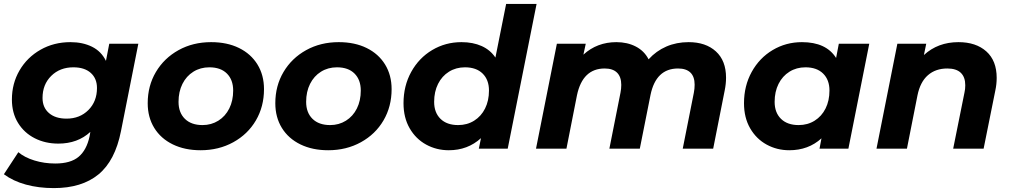

<svg xmlns="http://www.w3.org/2000/svg" viewBox="-28 -762 5184 984"><path d="M681 -538 592 -90Q562 62 476.5 132Q391 202 248 202Q170 202 104.5 184Q39 166 -8 131L66 18Q98 45 148.5 60.5Q199 76 255 76Q334 76 375 41.5Q416 7 431 -63L435 -86Q370 -26 271 -26Q204 -26 150 -53.5Q96 -81 64.5 -132Q33 -183 33 -252Q33 -334 72 -401Q111 -468 179.5 -507Q248 -546 333 -546Q396 -546 443.5 -522.5Q491 -499 515 -450L532 -538ZM469 -311Q469 -360 437 -388.5Q405 -417 348 -417Q279 -417 234.5 -373Q190 -329 190 -260Q190 -211 223 -182.5Q256 -154 313 -154Q381 -154 425 -198Q469 -242 469 -311Z M729 -233Q729 -322 771 -393Q813 -464 887 -505Q961 -546 1054 -546Q1136 -546 1197 -516Q1258 -486 1291.5 -431.5Q1325 -377 1325 -305Q1325 -216 1283.5 -145Q1242 -74 1167.5 -33Q1093 8 1000 8Q919 8 857.5 -22Q796 -52 762.5 -106.5Q729 -161 729 -233ZM1167 -298Q1167 -353 1135 -385Q1103 -417 1045 -417Q999 -417 963 -394.5Q927 -372 907 -332Q887 -292 887 -240Q887 -185 919.5 -153Q952 -121 1010 -121Q1055 -121 1091 -143.5Q1127 -166 1147 -206Q1167 -246 1167 -298Z M1383 -233Q1383 -322 1425 -393Q1467 -464 1541 -505Q1615 -546 1708 -546Q1790 -546 1851 -516Q1912 -486 1945.5 -431.5Q1979 -377 1979 -305Q1979 -216 1937.5 -145Q1896 -74 1821.5 -33Q1747 8 1654 8Q1573 8 1511.5 -22Q1450 -52 1416.5 -106.5Q1383 -161 1383 -233ZM1821 -298Q1821 -353 1789 -385Q1757 -417 1699 -417Q1653 -417 1617 -394.5Q1581 -372 1561 -332Q1541 -292 1541 -240Q1541 -185 1573.5 -153Q1606 -121 1664 -121Q1709 -121 1745 -143.5Q1781 -166 1801 -206Q1821 -246 1821 -298Z M2722 -742 2574 0H2426L2437 -54Q2369 8 2272 8Q2209 8 2156 -21Q2103 -50 2071.5 -104.5Q2040 -159 2040 -233Q2040 -322 2079.5 -393.5Q2119 -465 2187 -505.5Q2255 -546 2337 -546Q2396 -546 2440.5 -526Q2485 -506 2511 -467L2566 -742ZM2478 -298Q2478 -353 2445.5 -385Q2413 -417 2355 -417Q2309 -417 2273 -394.5Q2237 -372 2217 -332Q2197 -292 2197 -240Q2197 -185 2229.5 -153Q2262 -121 2320 -121Q2366 -121 2402 -143.5Q2438 -166 2458 -206Q2478 -246 2478 -298Z M3693 -364Q3693 -332 3686 -298L3627 0H3471L3528 -287Q3532 -307 3532 -328Q3532 -369 3510.5 -390Q3489 -411 3447 -411Q3334 -411 3306 -276L3251 0H3095L3152 -287Q3156 -307 3156 -327Q3156 -368 3134.5 -389.5Q3113 -411 3071 -411Q2958 -411 2929 -274L2875 0H2719L2826 -538H2974L2962 -482Q3032 -546 3131 -546Q3187 -546 3230.5 -523.5Q3274 -501 3296 -458Q3335 -501 3387 -523.5Q3439 -546 3501 -546Q3589 -546 3641 -498.5Q3693 -451 3693 -364Z M4427 -538 4320 0H4172L4182 -53Q4115 8 4017 8Q3954 8 3901 -21Q3848 -50 3816.5 -104.5Q3785 -159 3785 -233Q3785 -322 3824.5 -393.5Q3864 -465 3932 -505.5Q4000 -546 4082 -546Q4206 -546 4257 -465L4271 -538ZM4223 -298Q4223 -353 4190.5 -385Q4158 -417 4100 -417Q4054 -417 4018 -394.5Q3982 -372 3962 -332Q3942 -292 3942 -240Q3942 -185 3974.5 -153Q4007 -121 4065 -121Q4111 -121 4147 -143.5Q4183 -166 4203 -206Q4223 -246 4223 -298Z M5080 -363Q5080 -330 5073 -298L5013 0H4857L4915 -288Q4919 -305 4919 -325Q4919 -367 4896 -389Q4873 -411 4827 -411Q4767 -411 4727.5 -376.5Q4688 -342 4674 -273L4620 0H4464L4571 -538H4719L4707 -480Q4779 -546 4884 -546Q4974 -546 5027 -498.5Q5080 -451 5080 -363Z"/></svg>

Font: Idrija
Style: Bold Italic
Weight: 700
Italic angle: -11.3°
Designer: Julieta Ulanovsky
Foundry: Julieta Ulanovsky
Version: Version 7.200